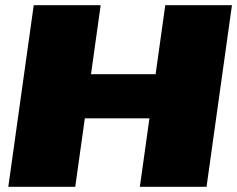

<svg xmlns="http://www.w3.org/2000/svg" viewBox="-20 -720 914 740"><path d="M110 -700H368L317 -336L274 -434H636L566 -336L617 -700H874L776 0H519L570 -364L611 -264H250L321 -364L270 0H12Z"/></svg>

Font: Pathway Extreme 28pt Black
Style: Italic
Weight: 900
Italic angle: -8°
Designer: Eduardo Rodriguez Tunni
Foundry: Eduardo Rodriguez Tunni
Version: Version 1.001;gftools[0.9.26]